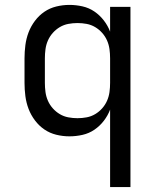

<svg xmlns="http://www.w3.org/2000/svg" viewBox="-20 -548 640 783"><path d="M429 215V-101Q420 -77 403.5 -55.5Q387 -34 365 -19Q343 -4 316.5 2Q290 8 263 8Q236 8 209.5 1.5Q183 -5 161 -20Q139 -35 122.5 -57Q106 -79 96.5 -104Q87 -129 83.5 -156Q80 -183 80 -210V-310Q80 -337 83.5 -364Q87 -391 96.5 -416Q106 -441 122.5 -463Q139 -485 161 -500Q183 -515 209.5 -521.5Q236 -528 263 -528Q290 -528 316.5 -522Q343 -516 365 -501Q387 -486 403.5 -464.5Q420 -443 429 -419V-520H512V215ZM296 -66Q315 -66 333.5 -69.5Q352 -73 368 -82.5Q384 -92 396.5 -106Q409 -120 416.5 -137Q424 -154 426.5 -172.5Q429 -191 429 -210V-310Q429 -329 426.5 -347.5Q424 -366 416.5 -383Q409 -400 396.5 -414Q384 -428 368 -437.5Q352 -447 333.5 -450.5Q315 -454 296 -454Q277 -454 258.5 -450.5Q240 -447 224 -437.5Q208 -428 195.5 -414Q183 -400 175.5 -383Q168 -366 165.5 -347.5Q163 -329 163 -310V-210Q163 -191 165.5 -172.5Q168 -154 175.5 -137Q183 -120 195.5 -106Q208 -92 224 -82.5Q240 -73 258.5 -69.5Q277 -66 296 -66Z"/></svg>

Font: Iosevka Extended
Style: Regular
Weight: 400
Width: 7
Monospace: yes
Designer: Belleve Invis
Foundry: Belleve Invis
Version: Version 32.5.0; ttfautohint (v1.8.4)